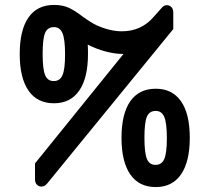

<svg xmlns="http://www.w3.org/2000/svg" viewBox="-20 -746 850 779"><path d="M122 -18V-83L481 -527Q447 -527 409 -537Q371 -547 336 -565Q337 -553 337 -527Q337 -430 301.5 -378.5Q266 -327 199 -327Q131 -327 95.5 -378.5Q60 -430 60 -527Q60 -624 95.5 -675Q131 -726 199 -726Q234 -726 259 -714.5Q284 -703 315 -679Q351 -653 371 -644Q426 -619 474 -619Q553 -619 603 -677L636 -714Q645 -725 657 -725Q668 -725 675.5 -717Q683 -709 683 -696V-628L171 -1Q161 11 148 11Q137 11 129.5 3Q122 -5 122 -18ZM244 -525Q244 -587 233.5 -611.5Q223 -636 199 -636Q173 -636 163 -612.5Q153 -589 153 -527Q153 -466 163 -441.5Q173 -417 198 -417Q223 -417 233.5 -441Q244 -465 244 -525ZM473 -187Q473 -284 508.5 -335Q544 -386 612 -386Q679 -386 714.5 -335Q750 -284 750 -187Q750 -90 714.5 -38.5Q679 13 612 13Q544 13 508.5 -38.5Q473 -90 473 -187ZM657 -185Q657 -247 646.5 -271.5Q636 -296 612 -296Q586 -296 576 -272.5Q566 -249 566 -187Q566 -126 576 -101.5Q586 -77 611 -77Q636 -77 646.5 -101Q657 -125 657 -185Z"/></svg>

Font: Miriam Libre
Style: Bold
Weight: 700
Designer: Michal Sahar
Foundry: Hagilda
Version: Version 1.001